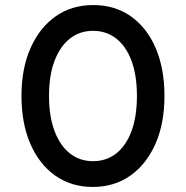

<svg xmlns="http://www.w3.org/2000/svg" viewBox="-20 -730 736 760"><path d="M347 10Q262 10 198.5 -35Q135 -80 100 -161Q65 -242 65 -351Q65 -459 101 -540Q137 -621 200.5 -665.5Q264 -710 349 -710Q435 -710 498.5 -665Q562 -620 596.5 -539Q631 -458 631 -350Q631 -241 595 -160Q559 -79 495.5 -34.5Q432 10 347 10ZM348 -92Q401 -92 440 -122.5Q479 -153 500.5 -211Q522 -269 522 -350Q522 -432 500.5 -489.5Q479 -547 440 -577.5Q401 -608 348 -608Q296 -608 257 -577.5Q218 -547 196 -489.5Q174 -432 174 -350Q174 -269 196 -211Q218 -153 257 -122.5Q296 -92 348 -92Z"/></svg>

Font: REM Medium
Style: Regular
Weight: 400
Version: Version 1.005;gftools[0.9.28]